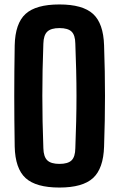

<svg xmlns="http://www.w3.org/2000/svg" viewBox="-20 -829 533 858"><path d="M245.6 9.1Q140.7 9.1 94.3 -33.3Q47.9 -75.8 45.7 -174.1Q44.7 -235.9 44.2 -291.5Q43.7 -347 43.7 -401Q43.7 -454.9 44.2 -510.3Q44.7 -565.7 45.7 -626.5Q47.9 -724.6 94.3 -766.9Q140.7 -809.1 245.6 -809.1Q349.4 -809.1 395.7 -766.9Q442.1 -724.6 445.1 -626.5Q447.3 -565.4 448.2 -509.9Q449.2 -454.5 449.2 -400.4Q449.2 -346.3 448.2 -290.9Q447.3 -235.5 445.1 -174.1Q442.1 -75.8 395.7 -33.3Q349.4 9.1 245.6 9.1ZM245.6 -96.6Q283.6 -96.6 299.9 -112.5Q316.1 -128.4 316.6 -166.4Q319 -228.1 320.4 -286Q321.8 -343.8 321.8 -400.3Q321.8 -456.8 320.4 -514.9Q319 -573 316.6 -634.2Q316.1 -671.9 299.9 -687.7Q283.6 -703.5 245.6 -703.5Q208 -703.5 191.4 -687.7Q174.8 -671.9 173.8 -634.2Q171.4 -573.4 170.3 -515.6Q169.2 -457.7 169.2 -401Q169.2 -344.3 170.3 -286.5Q171.4 -228.6 173.8 -166.4Q174.8 -128.4 191.4 -112.5Q208 -96.6 245.6 -96.6Z"/></svg>

Font: Big Shoulders Thin
Style: Regular
Weight: 100
Version: Version 2.002